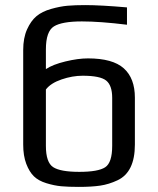

<svg xmlns="http://www.w3.org/2000/svg" viewBox="-20 -723 620 753"><path d="M509 -156Q509 -102 492 -67Q475 -32 441 -16Q407 0 373 5Q339 10 289 10Q248 10 220.5 7.5Q193 5 162 -4.5Q131 -14 113 -31.5Q95 -49 83 -80.5Q71 -112 71 -156V-527Q71 -574 86 -607.5Q101 -641 123 -659.5Q145 -678 180.5 -688Q216 -698 245 -700.5Q274 -703 314 -703Q375 -703 478 -694V-626Q372 -639 301 -639Q223 -639 191.5 -619.5Q160 -600 160 -529V-452Q187 -470 236.5 -482Q286 -494 325 -494Q422 -494 465.5 -455Q509 -416 509 -340ZM420 -151V-339Q420 -388 396.5 -407Q373 -426 304 -426Q264 -426 221.5 -411.5Q179 -397 160 -372V-151Q160 -86 188.5 -67.5Q217 -49 291 -49Q365 -49 392.5 -67Q420 -85 420 -151Z"/></svg>

Font: Play
Style: Regular
Weight: 400
Designer: Jonas Hecksher
Foundry: Jonas Hecksher, Playtypeª, e-types AS
Version: Version 1.002